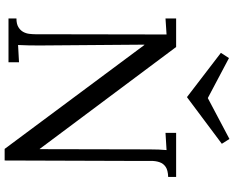

<svg xmlns="http://www.w3.org/2000/svg" viewBox="-108 -854 979 802"><g transform="rotate(90 381.0 -453.5)"><path d="M650.9 16.1H602.5L168.5 -567.4H167L170.4 -139.2Q170.4 -113.3 170.2 -88.6Q169.9 -64 168.5 -40L240.7 -43.9V0H57.6V-33.2Q80.6 -33.2 93.8 -41.3Q106.9 -49.3 113.5 -61Q120.1 -72.8 121.8 -86.4Q123.5 -100.1 123.5 -111.8L124.5 -660.2L57.6 -655.8V-700.2H176.8L602.5 -130.4H603.5L604.5 -587.9Q604.5 -629.9 607.4 -660.2L535.6 -655.8V-700.2H719.7V-667Q691.4 -666 677.5 -656.5Q663.6 -647 658 -630.9Q652.3 -614.7 652.6 -592.8Q652.8 -570.8 652.8 -543.9ZM387.2 -746.1H385.3L201.2 -887.2L223.1 -920.9L389.2 -833H391.1L561 -922.9L581.1 -891.1Z"/></g></svg>

Font: Lora
Style: Regular
Weight: 400
Designer: Olga Karpushina, Alexei Vanyashin
Foundry: Cyreal (www.cyreal.org, a@cyreal.org)
Version: Version 1.014